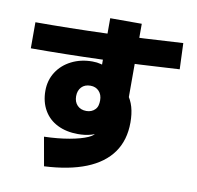

<svg xmlns="http://www.w3.org/2000/svg" viewBox="-90 -909 1060 1032"><g transform="rotate(10 440.0 -393.0)"><path d="M188.9 -126.7Q265.6 -128.9 327.2 -140Q388.9 -151.1 425 -167.2Q461.1 -183.3 461.1 -201.1V-222.2L501.1 -205.6Q487.8 -198.9 471.7 -192.8Q455.6 -186.7 438.3 -181.7Q421.1 -176.7 402.8 -174.4Q384.4 -172.2 365.6 -172.2Q302.2 -172.2 253.9 -196.1Q205.6 -220 179.4 -265.6Q153.3 -311.1 153.3 -371.1Q153.3 -428.9 182.2 -473.9Q211.1 -518.9 261.7 -544.4Q312.2 -570 375.6 -570Q401.1 -570 422.2 -564.4Q443.3 -558.9 486.7 -543.3L428.9 -513.3V-815.6H601.1V-372.2L588.9 -433.3Q612.2 -403.3 622.8 -366.1Q633.3 -328.9 633.3 -282.2Q633.3 -185.6 585.6 -118.3Q537.8 -51.1 445 -13.9Q352.2 23.3 216.7 30ZM452.2 -371.1Q452.2 -402.2 434.4 -421.1Q416.7 -440 387.8 -440Q356.7 -440 338.9 -421.1Q321.1 -402.2 321.1 -371.1Q321.1 -340 339.4 -321.1Q357.8 -302.2 388.9 -302.2Q403.3 -302.2 415.6 -307.2Q427.8 -312.2 436.7 -321.7Q445.6 -331.1 448.9 -343.9Q452.2 -356.7 452.2 -371.1ZM36.7 -724.4Q404.4 -724.4 838.9 -752.2L844.4 -610Q404.4 -582.2 36.7 -582.2Z"/></g></svg>

Font: Paperlogy 9 Black
Style: Regular
Weight: 900
Designer: redesigned by Lee Juim, glyphs from Gmarket Sans & Montserrat
Foundry: PT&
Version: Version 1.001